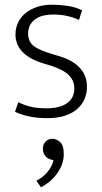

<svg xmlns="http://www.w3.org/2000/svg" viewBox="-20 -496 436 819"><path d="M317 -411Q267 -434 208 -434Q154 -434 127 -411.5Q100 -389 100 -354Q100 -319 123 -300.5Q146 -282 204 -265L234 -256Q291 -239 321 -206Q351 -173 351 -125Q351 -97 340 -72.5Q329 -48 308 -30Q287 -12 255.5 -2Q224 8 183 8Q138 8 104 0.5Q70 -7 44 -19L58 -60Q84 -47 112 -40.5Q140 -34 178 -34Q235 -34 266 -56Q297 -78 297 -119Q297 -156 267.5 -181Q238 -206 163 -226Q46 -263 46 -349Q46 -377 57.5 -400.5Q69 -424 89.5 -440.5Q110 -457 138.5 -466.5Q167 -476 202 -476Q234 -476 268 -471Q302 -466 330 -452ZM203 186Q186 183 174.5 171Q163 159 163 138Q163 120 174.5 108Q186 96 204 96Q220 96 236 109.5Q252 123 252 162Q252 185 244 206Q236 227 222.5 245.5Q209 264 191.5 278.5Q174 293 155 303L135 275Q165 260 184 236Q203 212 208 187Z"/></svg>

Font: Mukta Vaani ExtraLight
Style: Regular
Weight: 275
Designer: Noopur Datye, Girish Dalvi, Yashodeep Gholap, Pallavi Karambelkar
Foundry: Ek Type
Version: Version 2.538;PS 1.000;hotconv 16.6.51;makeotf.lib2.5.65220;